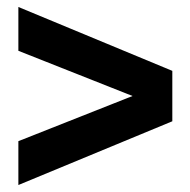

<svg xmlns="http://www.w3.org/2000/svg" viewBox="-20 -610 551 556"><path d="M33.2 -74.2V-201.2L363.8 -332L33.2 -462.9V-589.8L479 -404.8V-258.8Z"/></svg>

Font: Montserrat-Arabic
Style: Bold
Weight: 700
Designer: Mohamed Gaber
Foundry: Kief Type Foundry
Version: Version 5.008;PS 005.008;hotconv 1.0.88;makeotf.lib2.5.64775